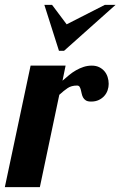

<svg xmlns="http://www.w3.org/2000/svg" viewBox="-58 -770 496 790"><path d="M-38.1 0 67.9 -500H211.9L199.2 -438Q212.4 -449.7 226.1 -460.9Q239.7 -472.2 254.6 -480.7Q269.5 -489.3 285.6 -494.6Q301.8 -500 319.8 -500Q336.9 -500 349.9 -493.7Q362.8 -487.3 371.6 -477.1Q380.4 -466.8 384.8 -453.1Q389.2 -439.5 389.2 -424.8Q389.2 -411.6 384.8 -398.7Q380.4 -385.7 371.3 -375.5Q362.3 -365.2 348.6 -358.6Q335 -352.1 316.9 -352.1Q302.7 -352.1 295.2 -356.9Q287.6 -361.8 283.7 -369.1Q279.8 -376.5 278.1 -385Q276.4 -393.6 274.4 -400.9Q272.5 -408.2 269.3 -413.1Q266.1 -418 258.8 -418Q235.8 -418 220.2 -407.5Q204.6 -397 186 -379.9L106 0ZM205.6 -561H184.6L124.5 -750H156.2L216.3 -669.9L373.5 -750H417.5Z"/></svg>

Font: Lobster
Style: Regular
Weight: 400
Designer: Pablo Impallari
Foundry: Pablo Impallari
Version: Version 1.007; ttfautohint (v1.1) -l 8 -r 50 -G 50 -x 14 -D 